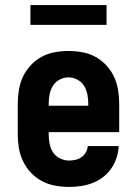

<svg xmlns="http://www.w3.org/2000/svg" viewBox="-20 -729 540 757"><path d="M252 8Q225 8 197.5 3Q170 -2 145.5 -15Q121 -28 102 -48Q83 -68 71 -93Q59 -118 54.5 -145Q50 -172 50 -200V-320Q50 -347 54.5 -374.5Q59 -402 70.5 -426.5Q82 -451 101 -471.5Q120 -492 144 -505Q168 -518 195.5 -523Q223 -528 250 -528Q277 -528 304.5 -523Q332 -518 356 -505Q380 -492 399 -471.5Q418 -451 429.5 -426.5Q441 -402 445.5 -374.5Q450 -347 450 -320V-208H172V-200Q172 -181 175.5 -162.5Q179 -144 189 -128.5Q199 -113 216.5 -104.5Q234 -96 252 -96Q265 -96 278 -99Q291 -102 301.5 -109.5Q312 -117 318.5 -128.5Q325 -140 326 -153H448Q447 -130 439.5 -107Q432 -84 418.5 -64.5Q405 -45 386 -30.5Q367 -16 345 -7.5Q323 1 299.5 4.5Q276 8 252 8ZM172 -312H328V-320Q328 -338 324.5 -356.5Q321 -375 311.5 -390.5Q302 -406 285 -415Q268 -424 250 -424Q232 -424 215 -415Q198 -406 188.5 -390.5Q179 -375 175.5 -356.5Q172 -338 172 -320ZM100 -631V-709H400V-631Z"/></svg>

Font: Iosevka Curly Extrabold
Style: Regular
Weight: 800
Monospace: yes
Designer: Belleve Invis
Foundry: Belleve Invis
Version: Version 22.1.2; ttfautohint (v1.8.4)